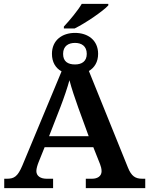

<svg xmlns="http://www.w3.org/2000/svg" viewBox="-20 -978 775 998"><path d="M312 -830H368C427 -859 518 -922 543 -950V-958H405C384 -922 341 -871 312 -840ZM2 0H256V-49H222C191 -49 169 -63 169 -89C169 -102 175 -121 181 -136L212 -213H465L500 -125C504 -114 508 -102 508 -88C508 -62 486 -49 459 -49H426V0H735V-49H719C684 -49 663 -62 645 -107L442 -609C471 -626 490 -656 490 -698C490 -769 437 -807 370 -807C303 -807 250 -769 250 -698C250 -655 269 -624 300 -607L96 -117C72 -61 54 -49 17 -49H2ZM370 -643C333 -643 308 -658 308 -698C308 -739 336 -755 370 -755C403 -755 431 -739 431 -698C431 -659 405 -643 370 -643ZM235 -270 295 -424C313 -471 330 -521 341 -561C352 -518 371 -463 387 -418L441 -270Z"/></svg>

Font: Noto Serif Semi
Style: Regular
Weight: 600
Designer: Monotype Design Team
Foundry: Monotype Imaging Inc.
Version: Version 1.002